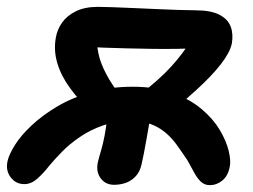

<svg xmlns="http://www.w3.org/2000/svg" viewBox="-41 -530 737 560"><path d="M571 10Q556 10 545.5 0.5Q535 -9 526 -25.5Q517 -42 506 -62Q490 -86 474.5 -107.5Q459 -129 440 -144.5Q421 -160 397.5 -168.5Q374 -177 342 -177Q296 -177 259 -164Q222 -151 192 -130.5Q162 -110 140 -87.5Q118 -65 103 -47Q86 -25 68 -9Q50 7 30 7Q5 7 -10 -13Q-25 -33 -19 -60Q-15 -79 2.5 -107Q20 -135 51.5 -164.5Q83 -194 126 -219.5Q169 -245 224.5 -261Q280 -277 346 -277Q414 -277 464 -258.5Q514 -240 547.5 -211.5Q581 -183 600 -151Q619 -119 626 -90Q633 -61 629 -43Q624 -17 607.5 -3.5Q591 10 571 10ZM292 9Q267 9 253 -9.5Q239 -28 244 -55Q248 -72 253.5 -90Q259 -108 264 -134Q269 -160 271 -181.5Q273 -203 274 -209Q276 -229 294.5 -240.5Q313 -252 333 -252Q360 -252 379 -243Q398 -234 399 -216Q400 -212 398.5 -198Q397 -184 393.5 -165.5Q390 -147 386.5 -125.5Q383 -104 379 -84.5Q375 -65 372 -51Q367 -28 353.5 -14.5Q340 -1 324 4Q308 9 292 9ZM418 -172 363 -251Q423 -297 458 -335.5Q493 -374 513 -408L532 -389Q509 -388 474.5 -387.5Q440 -387 402 -387.5Q364 -388 327.5 -389Q291 -390 262 -391Q233 -392 218 -393L239 -413Q242 -396 246.5 -372.5Q251 -349 267.5 -316.5Q284 -284 319 -239L224 -203Q189 -238 163 -273.5Q137 -309 126 -346.5Q115 -384 122 -421Q126 -444 140 -464Q154 -484 180 -497Q206 -510 245 -510Q260 -510 287.5 -509Q315 -508 348.5 -506.5Q382 -505 416.5 -503.5Q451 -502 480 -501Q509 -500 528 -500Q574 -500 599 -487Q624 -474 632 -452Q640 -430 635 -402Q629 -376 603 -342.5Q577 -309 531 -267Q485 -225 418 -172Z"/></svg>

Font: Shantell Sans SemiBold
Style: Italic
Weight: 600
Italic angle: -11°
Designer: Stephen Nixon, Anya Danilova, Shantell Martin
Foundry: Arrow Type
Version: Version 1.011;[c5ecc13dd]